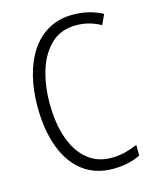

<svg xmlns="http://www.w3.org/2000/svg" viewBox="-111 -799 710 884"><g transform="rotate(-15 244.0 -357.0)"><path d="M323 -673Q251 -673 204.5 -629.5Q158 -586 135.5 -514.5Q113 -443 113 -357Q113 -261 138 -190Q163 -119 210 -80Q257 -41 323 -41Q361 -41 392.5 -49.5Q424 -58 449 -69V-18Q423 -5 390.5 2.5Q358 10 318 10Q235 10 176 -34.5Q117 -79 86 -162Q55 -245 55 -358Q55 -434 71.5 -500Q88 -566 121 -616.5Q154 -667 204.5 -695.5Q255 -724 322 -724Q398 -724 462 -690L440 -642Q386 -673 323 -673Z"/></g></svg>

Font: Noto Sans Georgian Condensed Light
Style: Regular
Weight: 300
Width: 3
Designer: Monotype Design Team, Akaki Razmadze
Foundry: Google LLC
Version: Version 2.005; ttfautohint (v1.8.4.7-5d5b)